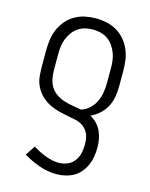

<svg xmlns="http://www.w3.org/2000/svg" viewBox="-114 -601 702 897"><g transform="rotate(15 237.5 -152.5)"><path d="M247 223Q204 223 163 208.5Q122 194 85 172L116 125Q131 134 146 141.5Q161 149 176.5 155Q192 161 208.5 165Q225 169 242 169Q263 169 283.5 161Q304 153 317 136Q330 119 335 98Q340 77 340 56Q340 42 338 28Q336 14 330 1.5Q324 -11 314 -21Q304 -31 291.5 -37Q279 -43 265 -46Q251 -49 238 -51Q212 -56 187.5 -62Q163 -68 140 -79Q117 -90 98 -108Q79 -126 67.5 -149Q56 -172 53.5 -197.5Q51 -223 51 -249V-323Q51 -349 54.5 -375Q58 -401 68.5 -425.5Q79 -450 96.5 -470.5Q114 -491 136.5 -504Q159 -517 185 -522.5Q211 -528 237 -528Q264 -528 290 -522.5Q316 -517 338.5 -504Q361 -491 378.5 -470.5Q396 -450 406.5 -425.5Q417 -401 420.5 -375Q424 -349 424 -323V-249Q424 -223 419.5 -197.5Q415 -172 403 -149.5Q391 -127 371.5 -109.5Q352 -92 329 -82Q347 -73 361.5 -58Q376 -43 384.5 -24.5Q393 -6 396.5 14Q400 34 400 54Q400 76 396.5 97.5Q393 119 384.5 138.5Q376 158 362 175Q348 192 329.5 202.5Q311 213 289.5 218Q268 223 247 223ZM280 -98Q302 -105 319.5 -121Q337 -137 347 -158Q357 -179 361 -202Q365 -225 365 -249V-323Q365 -341 362.5 -360Q360 -379 353 -396Q346 -413 335 -428.5Q324 -444 308.5 -454.5Q293 -465 274.5 -469.5Q256 -474 238 -474Q219 -474 200.5 -469.5Q182 -465 166.5 -454.5Q151 -444 140 -428.5Q129 -413 122 -396Q115 -379 112.5 -360Q110 -341 110 -323V-249Q110 -227 113.5 -205.5Q117 -184 128 -165.5Q139 -147 157 -134.5Q175 -122 195.5 -115.5Q216 -109 237.5 -105.5Q259 -102 280 -98Z"/></g></svg>

Font: Iosevka QP Light
Style: Regular
Weight: 300
Designer: Belleve Invis
Foundry: Belleve Invis
Version: Version 20.0.0; ttfautohint (v1.8.4)